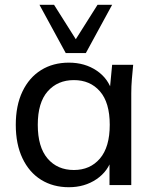

<svg xmlns="http://www.w3.org/2000/svg" viewBox="-20 -774 645 803"><path d="M268 9Q202 9 152 -22Q102 -53 74 -112Q46 -171 46 -252Q46 -333 74 -391.5Q102 -450 152 -481Q202 -512 268 -512Q335 -512 384.5 -478.5Q434 -445 450 -387H438L449 -503H537Q534 -473 531.5 -443Q529 -413 529 -384V0H438V-115H449Q433 -58 383.5 -24.5Q334 9 268 9ZM289 -63Q357 -63 398 -111Q439 -159 439 -252Q439 -345 398 -392Q357 -439 289 -439Q221 -439 179.5 -392Q138 -345 138 -252Q138 -159 179 -111Q220 -63 289 -63ZM255 -552 145 -754H206L297 -610L388 -754H449L339 -552Z"/></svg>

Font: Mulish Medium
Style: Regular
Weight: 500
Designer: Vernon Adams
Foundry: Vernon Adams
Version: Version 3.603; ttfautohint (v1.8.3)